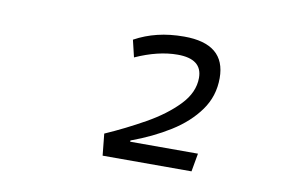

<svg xmlns="http://www.w3.org/2000/svg" viewBox="-46 -775 678 455"><g transform="rotate(10 293.0 -547.0)"><path d="M223.1 -391.6 217.8 -443.8Q265.6 -464.8 311.3 -490.5Q356.9 -516.1 386.5 -546.9Q416 -577.6 416 -612.8Q416 -658.2 356.9 -658.2Q310.1 -658.2 255.9 -633.8L246.1 -674.8Q272 -689 301 -696Q330.1 -703.1 364.7 -703.1Q464.4 -703.1 464.4 -620.6Q464.4 -577.1 439.9 -543Q415.5 -508.8 374 -482.9Q332.5 -457 281.7 -438.5V-435.5H444.8L437 -391.6Z"/></g></svg>

Font: Cascadia Code ExtraLight
Style: Italic
Weight: 200
Italic angle: -10°
Monospace: yes
Designer: Aaron Bell
Foundry: Saja Typeworks
Version: Version 2404.023; ttfautohint (v1.8.4)